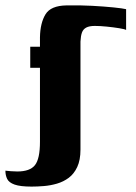

<svg xmlns="http://www.w3.org/2000/svg" viewBox="-74 -525 504 711"><path d="M74 -274H38V-352H74V-387Q75 -440 94.5 -472Q114 -504 172 -505Q221 -506 267 -503.5Q313 -501 347 -497.5Q381 -494 393 -491V-414Q389 -417 367.5 -420.5Q346 -424 321 -426.5Q296 -429 277 -429Q257 -429 245.5 -423Q234 -417 229.5 -404.5Q225 -392 224 -371V29Q224 68 212 93.5Q200 119 180.5 133.5Q161 148 137 155Q113 162 88.5 164Q64 166 43 166Q1 166 -20 158.5Q-41 151 -47.5 137.5Q-54 124 -54 107Q-44 108 -33.5 109Q-23 110 -10 110Q37 110 55.5 86.5Q74 63 74 0Z"/></svg>

Font: Genos Thin
Style: Bold
Weight: 700
Version: Version 1.010